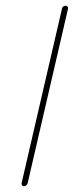

<svg xmlns="http://www.w3.org/2000/svg" viewBox="-20 -657 256 666"><path d="M195 -627 55 -22C54 -16 57 -11 63 -11C69 -11 75 -16 76 -22L216 -627C217 -633 213 -637 207 -637C201 -637 196 -633 195 -627Z"/></svg>

Font: Electronic
Style: ThnIt
Weight: 100
Version: Version 1.011